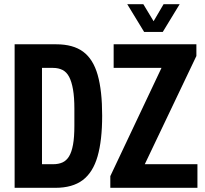

<svg xmlns="http://www.w3.org/2000/svg" viewBox="-20 -899 983 919"><path d="M50 0V-687H249Q330 -687 378 -651.5Q426 -616 447.5 -540.5Q469 -465 469 -345Q469 -227 447 -150.5Q425 -74 376 -37Q327 0 245 0ZM181 -113H234Q260 -113 279 -121.5Q298 -130 310.5 -150.5Q323 -171 329.5 -206.5Q336 -242 336 -297V-379Q336 -433 329.5 -470.5Q323 -508 311 -531Q299 -554 279.5 -564Q260 -574 234 -574H181ZM508 0V-56L753 -574H524V-687H920V-631L673 -113H925V0ZM589 -879H666L736 -763H695L763 -879H840L759 -746H670Z"/></svg>

Font: Archivo ExtraCondensed
Style: Bold
Weight: 700
Width: 2
Designer: Hector Gatti
Foundry: Omnibus-Type
Version: Version 2.001